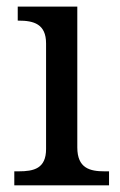

<svg xmlns="http://www.w3.org/2000/svg" viewBox="-20 -556 360 576"><path d="M36.1 -42H22.9V0H307.1V-42H293.9C249.5 -42 211.9 -51.3 211.9 -113.8V-536.1H33.2V-494.1H36.1C80.6 -494.1 118.2 -484.4 118.2 -425.8V-108.9C118.2 -50.3 81.5 -42 36.1 -42Z"/></svg>

Font: The Erased English
Style: Regular
Weight: 400
Designer: Monotype Design team + ligartures altered by 180 Amsterdam
Foundry: Monotype Imaging Inc.
Version: Version 1.030;Glyphs 3.1.2 (3151)